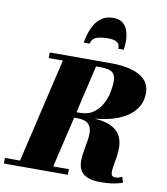

<svg xmlns="http://www.w3.org/2000/svg" viewBox="-143 -1127 1069 1227"><g transform="rotate(10 392.0 -514.0)"><path d="M556.5 -849.5Q564 -903.5 483 -903.5Q443 -903.5 412.2 -894.8Q381.5 -886 369.5 -849.5H333Q336.5 -872.5 345.5 -904.2Q354.5 -936 371.8 -966.8Q389 -997.5 418.5 -1017.8Q448 -1038 493 -1038Q534.5 -1038 557 -1017.8Q579.5 -997.5 588.2 -966.8Q597 -936 596.8 -904.2Q596.5 -872.5 593 -849.5ZM-35 -36.5H63L221.5 -713.5H130V-750H535Q600.5 -750 656.5 -735.5Q712.5 -721 746.5 -688.2Q780.5 -655.5 780.5 -600Q780.5 -536 743 -489.8Q705.5 -443.5 639 -416.8Q572.5 -390 485 -383.5Q557 -378.5 596.8 -357.5Q636.5 -336.5 653.2 -305Q670 -273.5 671.5 -237.2Q673 -201 667 -165.5Q661 -130 656 -100.8Q651 -71.5 654.8 -53.8Q658.5 -36 680 -36Q696 -36 705 -39.8Q714 -43.5 724 -48L735.5 -11.5Q678 10 594.5 10Q534 10 502 -5.8Q470 -21.5 458.2 -48.5Q446.5 -75.5 447.8 -109Q449 -142.5 455.8 -178.2Q462.5 -214 467.5 -247.5Q472.5 -281 468 -308Q463.5 -335 442.2 -350.8Q421 -366.5 375 -366.5H356L278.5 -36.5H380V0H-35ZM465 -713.5H437L364.5 -403.5H385Q440 -403.5 475 -428.8Q510 -454 529.8 -492Q549.5 -530 557.2 -570Q565 -610 565 -639.5Q565 -676.5 545 -695Q525 -713.5 465 -713.5Z"/></g></svg>

Font: Bodoni* 06pt Fatface
Style: Italic
Weight: 900
Italic angle: -13°
Version: Version 2.3